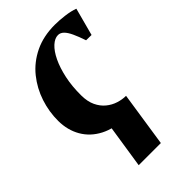

<svg xmlns="http://www.w3.org/2000/svg" viewBox="-227 -613 907 907"><g transform="rotate(-45 226.0 -160.0)"><path d="M252 11Q178 11 125.2 -16.5Q72.5 -44 44.8 -92Q17 -140 16.5 -201.5Q16 -263 35.5 -322.2Q55 -381.5 93.8 -429.8Q132.5 -478 191 -506.5Q249.5 -535 326.5 -535Q355.5 -535 391.2 -530.5Q427 -526 452 -516.5L415 -378L379 -378.5Q366.5 -415.5 355 -440.2Q343.5 -465 330.8 -477.5Q318 -490 302.5 -490Q280.5 -490 258.2 -469.5Q236 -449 218 -411.5Q200 -374 189 -322.8Q178 -271.5 178.5 -209.5Q179 -169 192.5 -140.5Q206 -112 228 -94Q250 -76 276 -67.8Q302 -59.5 327 -59.5ZM176.5 -39 327 -59.5 285.5 214.5H137.5Z"/></g></svg>

Font: Merriweather 96pt ExtraBold
Style: Italic
Weight: 800
Italic angle: -7.8°
Version: Version 2.101